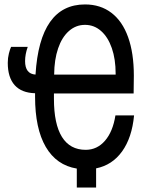

<svg xmlns="http://www.w3.org/2000/svg" viewBox="-20 -755 640 865"><path d="M501 -419V-423Q501 -488.5 483.8 -538.2Q466.5 -588 435.2 -615.5Q404 -643 363 -643Q322 -643 290.5 -615.2Q259 -587.5 241.8 -537Q224.5 -486.5 224 -419ZM30 -544H105Q93 -510 93 -480Q93 -422 140 -419Q159.5 -735 363 -735Q432.5 -735 482 -697.2Q531.5 -659.5 557.2 -587.5Q583 -515.5 583 -414L582 -334H223V-310Q223 -196 259.2 -138Q295.5 -80 366 -80Q417.5 -80 453 -121Q488.5 -162 500 -235H584Q574.5 -134.5 530 -72.8Q485.5 -11 413 3.5V90H326V4.5Q234.5 -10.5 186.2 -93.2Q138 -176 138 -319V-335Q77.5 -336.5 46.2 -371.2Q15 -406 15 -472Q15 -494 20 -513.8Q25 -533.5 30 -544Z"/></svg>

Font: JuliaMono
Style: Regular
Weight: 400
Monospace: yes
Designer: cormullion
Foundry: corm
Version: Version 0.055; ttfautohint (v1.8.4)